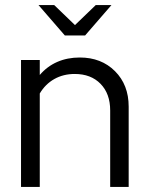

<svg xmlns="http://www.w3.org/2000/svg" viewBox="-20 -738 589 758"><path d="M63 0V-501H137V-442Q166 -476 206 -493.5Q246 -511 295 -511Q380 -511 434 -457Q488 -403 488 -317V0H415V-302Q415 -368 377 -407Q339 -446 275 -446Q230 -446 194.5 -426Q159 -406 137 -369V0ZM194 -718 276 -639 358 -718H420L316 -598H236L132 -718Z"/></svg>

Font: Red Hat Display
Style: Regular
Weight: 400
Designer: Pentagram / MCKL
Foundry: Pentagram / MCKL
Version: Version 1.003; Red Hat Display